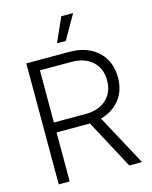

<svg xmlns="http://www.w3.org/2000/svg" viewBox="-136 -1027 885 1115"><g transform="rotate(-15 307.0 -469.5)"><path d="M75.7 0V-727.5H334.5Q405.3 -727.5 458 -700.9Q510.7 -674.3 539.8 -625.7Q568.8 -577.1 568.8 -511.2Q568.8 -432.6 526.4 -378.9Q483.9 -325.2 411.6 -305.7L576.7 0H500L342.3 -294.9Q336.4 -294.9 330.1 -294.9H141.6V0ZM141.6 -354.5H333.5Q410.6 -354.5 457 -397Q503.4 -439.5 503.4 -511.2Q503.4 -583 457 -625.5Q410.6 -668 332.5 -668H141.6ZM277.8 -793.9 342.8 -939.5H414.1L330.6 -793.9Z"/></g></svg>

Font: Inter Display Light
Style: Regular
Weight: 300
Designer: Rasmus Andersson
Foundry: rsms
Version: Version 4.000;git-a52131595